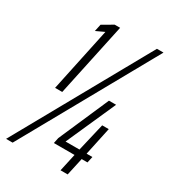

<svg xmlns="http://www.w3.org/2000/svg" viewBox="-180 -774 763 861"><g transform="rotate(30 201.5 -344.0)"><path d="M67 -308 137 -638 94 -618 102 -655 157 -687H185L104 -308ZM-9 0 375 -688H409L25 0ZM273 0 293 -91H186L192 -120L305 -379H342L228 -123H300L334 -268H368L337 -123H367L360 -91H330L310 0Z"/></g></svg>

Font: Saira UltraCondensed Light
Style: Italic
Weight: 300
Width: 1
Italic angle: -12°
Designer: Hector Gatti with collaboration of the Omnibus-Type team
Foundry: Omnibus-Type
Version: Version 1.101